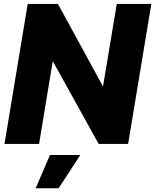

<svg xmlns="http://www.w3.org/2000/svg" viewBox="-20 -748 807 998"><path d="M766.6 -727.5 646 0H492.7L255.4 -428.2H253.9L183.1 0H3.4L124 -727.5H281.2L514.6 -299.8H515.6L586.9 -727.5ZM165.5 230.5 239.7 57.6H397.5L284.7 230.5Z"/></svg>

Font: Inter Display Extra Bold
Style: Italic
Weight: 800
Italic angle: -9.39999°
Designer: Rasmus Andersson
Foundry: rsms
Version: Version 4.000;git-4fc901f